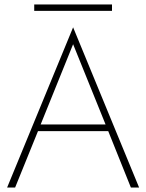

<svg xmlns="http://www.w3.org/2000/svg" viewBox="-20 -844 658 864"><path d="M134 -795V-824H484V-795ZM569 0 467 -254H151L48 0H12L309 -721L606 0ZM309 -645 163 -284H455Z"/></svg>

Font: Jost* Thin
Style: Regular
Weight: 200
Version: Version 3.7